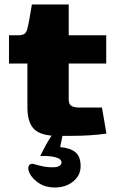

<svg xmlns="http://www.w3.org/2000/svg" viewBox="-20 -605 514 855"><path d="M339 135Q339 176 306 203Q273 230 223 230Q183 230 154 211Q125 192 112 167Q106 154 106 144Q106 133 112.5 128Q119 123 129 125Q157 133 174.5 136.5Q192 140 215 140Q234 140 244 134Q254 128 254 119Q254 102 226 95Q198 88 159 90Q188 31 209 0Q209 0 209.5 -0.5Q210 -1 210 -1Q150 -6 126 -36.5Q102 -67 102 -128V-322H20V-448H62Q80 -448 89 -454.5Q98 -461 102 -478Q109 -504 122 -585H286V-448H453V-322H286V-167Q285 -143 296.5 -134.5Q308 -126 334 -126H434L454 -10Q384 0 296 0H258L248 50Q293 54 316 73Q339 92 339 135Z"/></svg>

Font: Gold Bold
Style: Regular
Weight: 400
Designer: jaiki
Version: Version 1.000